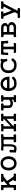

<svg xmlns="http://www.w3.org/2000/svg" viewBox="2959 -3538 718 6676"><g transform="rotate(-90 3318.0 -200.0)"><path d="M132.8 -418V-94.7Q132.8 -84 109.4 -81.1Q89.8 -80.1 69.3 -85Q55.7 -87.9 48.8 -73.2Q42 -61.5 42 -43Q42 -24.4 48.8 -11.7Q55.7 1 69.3 -1Q99.6 -2.9 139.6 -2.9Q179.7 -2.9 222.7 -1V-200.2L293.9 -258.8L391.6 -117.2Q404.3 -100.6 403.3 -90.8Q403.3 -82 391.6 -85Q377 -87.9 367.2 -74.2Q359.4 -61.5 358.4 -43.9Q358.4 -25.4 366.2 -13.7Q376 0 394.5 -1Q432.6 -3.9 499 -3.9Q551.8 -2.9 593.8 -1Q608.4 0 617.2 -14.6Q625 -27.3 625 -44.9Q625 -63.5 617.2 -75.2Q608.4 -87.9 593.8 -85L569.3 -82Q545.9 -79.1 538.1 -80.1Q526.4 -81.1 519.5 -90.8L362.3 -312.5L508.8 -426.8Q520.5 -436.5 535.2 -438.5Q543.9 -440.4 561.5 -439.5H582Q598.6 -438.5 608.4 -452.1Q617.2 -463.9 617.2 -482.4Q617.2 -500 608.4 -512.7Q598.6 -525.4 582 -523.4Q520.5 -518.6 465.8 -518.6Q400.4 -517.6 357.4 -523.4Q343.8 -527.3 335 -513.7Q328.1 -502.9 328.1 -483.4Q328.1 -465.8 334 -453.1Q339.8 -438.5 350.6 -439.5Q367.2 -439.5 371.1 -435.5Q377 -432.6 369.1 -422.9L222.7 -306.6V-523.4Q188.5 -517.6 146.5 -518.6Q117.2 -519.5 69.3 -523.4Q55.7 -526.4 48.8 -513.7Q42 -501 42 -482.4Q42 -463.9 48.8 -452.1Q55.7 -437.5 69.3 -439.5Q93.8 -442.4 109.4 -438.5Q132.8 -433.6 132.8 -418Z M975.6 -539.1Q856.4 -539.1 789.1 -453.1Q729.5 -376 729.5 -259.8Q729.5 -145.5 789.1 -68.4Q856.4 17.6 975.6 17.6Q1093.8 17.6 1161.1 -68.4Q1221.7 -145.5 1221.7 -259.8Q1221.7 -376 1161.1 -453.1Q1093.8 -539.1 975.6 -539.1ZM975.6 -455.1Q1048.8 -455.1 1090.8 -395.5Q1127.9 -342.8 1127.9 -260.7Q1127.9 -180.7 1090.8 -127Q1048.8 -66.4 975.6 -66.4Q900.4 -66.4 859.4 -127Q823.2 -179.7 823.2 -260.7Q823.2 -342.8 859.4 -395.5Q900.4 -455.1 975.6 -455.1Z M1566.4 -418V-213.9Q1566.4 -142.6 1552.7 -108.4Q1536.1 -66.4 1499 -66.4Q1485.4 -66.4 1471.7 -70.3Q1455.1 -74.2 1437.5 -82Q1437.5 -112.3 1439.5 -129.9Q1441.4 -155.3 1446.3 -184.6Q1449.2 -206.1 1435.5 -218.8Q1422.9 -229.5 1403.3 -229.5Q1382.8 -229.5 1368.2 -218.8Q1352.5 -206.1 1354.5 -184.6Q1358.4 -139.6 1357.4 -105.5Q1356.4 -54.7 1345.7 -14.6Q1370.1 -1 1430.7 9.8Q1476.6 17.6 1499 17.6Q1556.6 17.6 1590.8 -20.5Q1638.7 -73.2 1638.7 -196.3V-404.3Q1638.7 -422.9 1654.3 -429.7Q1667 -435.5 1696.3 -435.5L1775.4 -434.6Q1791 -434.6 1797.9 -428.7Q1803.7 -422.9 1803.7 -406.2V-85Q1803.7 -81.1 1781.2 -82Q1759.8 -83 1744.1 -86.9Q1726.6 -89.8 1715.8 -74.2Q1706.1 -59.6 1707 -39.1Q1707 -18.6 1717.8 -5.9Q1730.5 7.8 1752 2.9Q1791 0 1853.5 0Q1916 0 1938.5 2.9Q1963.9 3.9 1978.5 -10.7Q1990.2 -24.4 1988.3 -44.9Q1987.3 -65.4 1973.6 -78.1Q1960 -92.8 1939.5 -88.9Q1921.9 -85 1908.2 -83Q1893.6 -82 1893.6 -85V-409.2Q1893.6 -426.8 1904.3 -433.6Q1918.9 -442.4 1953.1 -439.5Q1971.7 -438.5 1983.4 -452.1Q1994.1 -463.9 1994.1 -482.4Q1994.1 -501 1983.4 -512.7Q1971.7 -526.4 1953.1 -523.4Q1909.2 -519.5 1839.8 -517.6Q1788.1 -515.6 1710.9 -515.6Q1595.7 -515.6 1556.6 -516.6Q1501 -518.6 1461.9 -523.4Q1441.4 -526.4 1428.7 -512.7Q1418 -501 1418 -481.4Q1418 -462.9 1428.7 -451.2Q1441.4 -437.5 1461.9 -439.5L1484.4 -440.4Q1528.3 -441.4 1543 -439.5Q1566.4 -434.6 1566.4 -418Z M2176.8 -419.9V-95.7Q2176.8 -83 2156.2 -81.1Q2142.6 -80.1 2110.4 -83Q2098.6 -85.9 2090.8 -72.3Q2085 -60.5 2085 -42Q2085 -23.4 2090.8 -10.7Q2098.6 2.9 2110.4 1Q2180.7 -2.9 2223.6 -2.9Q2274.4 -2.9 2318.4 1Q2332 2 2340.8 -11.7Q2348.6 -24.4 2348.6 -42Q2348.6 -59.6 2340.8 -71.3Q2332 -85 2318.4 -83H2308.6Q2284.2 -80.1 2277.3 -82Q2266.6 -84 2266.6 -95.7L2524.4 -332V-91.8Q2524.4 -81.1 2511.7 -80.1Q2503.9 -79.1 2476.6 -83Q2461.9 -86.9 2453.1 -73.2Q2445.3 -61.5 2445.3 -43Q2445.3 -23.4 2453.1 -10.7Q2461.9 2.9 2476.6 1Q2523.4 -2.9 2574.2 -2.9Q2626 -2.9 2675.8 1Q2689.5 4.9 2698.2 -8.8Q2705.1 -20.5 2705.1 -40Q2705.1 -59.6 2698.2 -72.3Q2689.5 -85.9 2675.8 -83Q2645.5 -79.1 2631.8 -80.1Q2614.3 -82 2614.3 -91.8V-423.8Q2614.3 -434.6 2628.9 -437.5Q2637.7 -439.5 2665 -439.5L2675.8 -438.5Q2689.5 -437.5 2698.2 -451.2Q2705.1 -462.9 2705.1 -481.4Q2705.1 -500 2698.2 -511.7Q2689.5 -525.4 2675.8 -522.5Q2611.3 -518.6 2570.3 -518.6Q2530.3 -518.6 2476.6 -522.5Q2461.9 -525.4 2453.1 -511.7Q2445.3 -500 2445.3 -481.4Q2445.3 -462.9 2453.1 -451.2Q2461.9 -437.5 2476.6 -438.5L2485.4 -439.5Q2507.8 -439.5 2514.6 -437.5Q2524.4 -434.6 2524.4 -423.8L2266.6 -187.5V-419.9Q2266.6 -433.6 2277.3 -436.5Q2285.2 -439.5 2309.6 -439.5L2318.4 -438.5Q2332 -437.5 2340.8 -452.1Q2348.6 -464.8 2348.6 -482.4Q2348.6 -501 2340.8 -512.7Q2332 -525.4 2318.4 -522.5Q2283.2 -517.6 2225.6 -517.6Q2170.9 -517.6 2110.4 -522.5Q2097.7 -524.4 2090.8 -511.7Q2085 -500 2085 -481.4Q2085 -463.9 2090.8 -451.2Q2097.7 -437.5 2110.4 -438.5Q2139.6 -442.4 2156.2 -438.5Q2176.8 -434.6 2176.8 -419.9Z M3188.5 -420.9V-250Q3172.9 -225.6 3142.6 -210Q3112.3 -193.4 3081.1 -193.4Q3029.3 -193.4 3009.8 -209Q2989.3 -226.6 2989.3 -272.5V-416Q2989.3 -432.6 2997.1 -436.5Q3002 -438.5 3016.6 -436.5L3026.4 -435.5Q3043.9 -433.6 3053.7 -448.2Q3063.5 -460.9 3062.5 -480.5Q3061.5 -500 3051.8 -512.7Q3041 -526.4 3025.4 -522.5Q2983.4 -519.5 2935.5 -520.5Q2892.6 -520.5 2847.7 -524.4Q2830.1 -527.3 2820.3 -512.7Q2812.5 -500 2812.5 -479.5Q2813.5 -460.9 2821.3 -447.3Q2829.1 -433.6 2841.8 -435.5L2852.5 -436.5Q2884.8 -439.5 2890.6 -437.5Q2899.4 -434.6 2899.4 -417V-261.7Q2899.4 -184.6 2948.2 -144.5Q2993.2 -108.4 3075.2 -108.4Q3102.5 -108.4 3137.7 -122.1Q3174.8 -137.7 3188.5 -156.2V-96.7Q3188.5 -81.1 3178.7 -79.1Q3171.9 -77.1 3151.4 -82L3143.6 -83Q3123 -85.9 3111.3 -72.3Q3101.6 -60.5 3101.6 -41Q3101.6 -22.5 3111.3 -9.8Q3123 3.9 3143.6 1Q3177.7 -2.9 3229.5 -2.9Q3277.3 -2.9 3318.4 1Q3334 1 3343.8 -12.7Q3352.5 -25.4 3351.6 -43Q3351.6 -60.5 3342.8 -72.3Q3333 -85.9 3318.4 -83L3301.8 -81.1Q3288.1 -78.1 3283.2 -80.1Q3278.3 -83 3278.3 -96.7V-420.9Q3278.3 -435.5 3288.1 -438.5Q3294.9 -440.4 3311.5 -439.5L3318.4 -438.5Q3332 -435.5 3340.8 -449.2Q3348.6 -461.9 3348.6 -480.5Q3348.6 -500 3340.8 -512.7Q3332 -526.4 3318.4 -522.5Q3293.9 -518.6 3231.4 -518.6Q3169.9 -518.6 3155.3 -522.5Q3138.7 -525.4 3127.9 -512.7Q3119.1 -501 3119.1 -482.4Q3119.1 -463.9 3127.9 -451.2Q3137.7 -437.5 3155.3 -438.5L3161.1 -439.5Q3176.8 -441.4 3181.6 -439.5Q3188.5 -435.5 3188.5 -420.9Z M3738.3 -539.1Q3619.1 -539.1 3550.8 -453.1Q3489.3 -375 3489.3 -259.8Q3489.3 -146.5 3550.8 -68.4Q3619.1 17.6 3738.3 17.6Q3820.3 17.6 3871.1 1Q3926.8 -17.6 3974.6 -64.5Q3990.2 -81.1 3989.3 -99.6Q3988.3 -115.2 3974.6 -127.9Q3961.9 -139.6 3945.3 -140.6Q3926.8 -141.6 3913.1 -127Q3877 -91.8 3844.7 -80.1Q3808.6 -66.4 3738.3 -66.4Q3670.9 -66.4 3628.9 -116.2Q3592.8 -160.2 3584 -228.5Q3624 -232.4 3759.8 -231.4Q3845.7 -231.4 3986.3 -228.5L3988.3 -259.8Q3988.3 -375 3925.8 -453.1Q3857.4 -539.1 3738.3 -539.1ZM3738.3 -455.1Q3802.7 -455.1 3843.8 -411.1Q3877.9 -374 3888.7 -315.4Q3813.5 -312.5 3739.3 -312.5Q3674.8 -312.5 3588.9 -315.4Q3598.6 -375 3633.8 -412.1Q3673.8 -455.1 3738.3 -455.1Z M4378.9 -455.1Q4450.2 -455.1 4482.4 -426.8Q4512.7 -400.4 4519.5 -338.9Q4519.5 -319.3 4535.2 -309.6Q4548.8 -301.8 4569.3 -304.7Q4588.9 -306.6 4600.6 -317.4Q4613.3 -329.1 4608.4 -343.8Q4598.6 -380.9 4596.7 -419.9Q4594.7 -463.9 4605.5 -493.2Q4615.2 -512.7 4603.5 -524.4Q4593.8 -535.2 4572.3 -538.1Q4551.8 -541 4535.2 -537.1Q4517.6 -531.2 4519.5 -520.5Q4519.5 -510.7 4515.6 -509.8Q4513.7 -509.8 4503.9 -514.6L4494.1 -519.5Q4471.7 -530.3 4440.4 -535.2Q4412.1 -539.1 4378.9 -539.1Q4262.7 -539.1 4190.4 -469.7Q4114.3 -395.5 4114.3 -265.6Q4114.3 -127.9 4193.4 -51.8Q4265.6 17.6 4383.8 17.6Q4462.9 17.6 4512.7 -2.9Q4573.2 -27.3 4617.2 -90.8Q4628.9 -109.4 4623 -127Q4618.2 -142.6 4601.6 -152.3Q4585 -162.1 4568.4 -159.2Q4549.8 -157.2 4542 -140.6Q4522.5 -106.4 4480.5 -85.9Q4438.5 -66.4 4383.8 -66.4Q4300.8 -66.4 4253.9 -121.1Q4208 -173.8 4208 -263.7Q4208 -355.5 4254.9 -406.2Q4299.8 -455.1 4378.9 -455.1Z M4942.4 -407.2V-98.6Q4942.4 -77.1 4910.2 -76.2Q4888.7 -75.2 4849.6 -83Q4832 -86.9 4822.3 -73.2Q4813.5 -61.5 4813.5 -43Q4813.5 -24.4 4822.3 -12.7Q4832 2 4849.6 1Q4904.3 -2 4984.4 -2Q5063.5 -2 5117.2 1Q5138.7 3.9 5151.4 -9.8Q5163.1 -22.5 5163.1 -42Q5163.1 -61.5 5151.4 -74.2Q5138.7 -87.9 5117.2 -83L5100.6 -81.1Q5060.5 -74.2 5048.8 -76.2Q5032.2 -79.1 5032.2 -98.6V-407.2Q5032.2 -429.7 5043 -437.5Q5053.7 -444.3 5086.9 -444.3Q5115.2 -444.3 5128.9 -436.5Q5144.5 -425.8 5147.5 -400.4Q5149.4 -375 5148.4 -352.5Q5147.5 -337.9 5145.5 -306.6Q5141.6 -290 5157.2 -279.3Q5170.9 -270.5 5192.4 -270.5Q5213.9 -270.5 5228.5 -279.3Q5244.1 -290 5241.2 -306.6Q5234.4 -351.6 5231.4 -387.7Q5229.5 -425.8 5229.5 -480.5Q5231.4 -510.7 5219.7 -519.5Q5210 -526.4 5182.6 -523.4Q5088.9 -520.5 4981.4 -520.5Q4873 -520.5 4804.7 -523.4Q4770.5 -527.3 4760.7 -516.6Q4752.9 -508.8 4753.9 -480.5Q4753.9 -447.3 4751 -404.3Q4747.1 -348.6 4740.2 -306.6Q4736.3 -290 4751 -279.3Q4763.7 -270.5 4784.2 -270.5Q4803.7 -270.5 4816.4 -279.3Q4830.1 -290 4826.2 -306.6L4824.2 -335Q4823.2 -352.5 4824.2 -363.3Q4824.2 -379.9 4827.1 -400.4Q4831.1 -427.7 4844.7 -436.5Q4856.4 -444.3 4889.6 -444.3Q4919.9 -444.3 4930.7 -437.5Q4942.4 -429.7 4942.4 -407.2Z M5453.1 -117.2Q5453.1 -94.7 5436.5 -86.9Q5422.9 -81.1 5389.6 -83Q5377 -85.9 5369.1 -72.3Q5363.3 -59.6 5363.3 -41Q5363.3 -22.5 5369.1 -10.7Q5377 2.9 5389.6 1Q5463.9 -2.9 5528.3 -2.9Q5610.4 -3.9 5708 1Q5787.1 1 5838.9 -46.9Q5889.6 -93.8 5889.6 -159.2Q5889.6 -201.2 5862.3 -232.4Q5833 -268.6 5776.4 -283.2Q5822.3 -299.8 5838.9 -320.3Q5855.5 -339.8 5855.5 -378.9Q5855.5 -439.5 5812.5 -478.5Q5765.6 -522.5 5679.7 -522.5Q5597.7 -518.6 5515.6 -519.5Q5447.3 -519.5 5389.6 -522.5Q5376 -524.4 5369.1 -511.7Q5362.3 -500 5362.3 -481.4Q5362.3 -463.9 5369.1 -451.2Q5376 -437.5 5389.6 -438.5Q5424.8 -439.5 5437.5 -433.6Q5453.1 -427.7 5453.1 -405.3ZM5543 -234.4H5694.3Q5740.2 -234.4 5767.6 -214.8Q5795.9 -195.3 5795.9 -159.2Q5795.9 -124 5767.6 -103.5Q5740.2 -83 5694.3 -83H5543ZM5543 -438.5H5674.8Q5714.8 -438.5 5738.3 -421.9Q5761.7 -405.3 5761.7 -378.9Q5761.7 -352.5 5738.3 -335.9Q5714.8 -318.4 5674.8 -318.4H5543Z M6092.8 -413.1 6233.4 -49.8 6189.5 37.1Q6181.6 51.8 6148.4 54.7Q6128.9 56.6 6085.9 54.7L6056.6 53.7Q6043.9 50.8 6037.1 63.5Q6030.3 76.2 6030.3 94.7Q6030.3 113.3 6037.1 126Q6043.9 139.6 6056.6 138.7Q6125 133.8 6191.4 133.8Q6257.8 133.8 6346.7 138.7Q6361.3 139.6 6370.1 126Q6377.9 113.3 6377.9 94.7Q6377.9 76.2 6370.1 64.5Q6361.3 50.8 6346.7 53.7Q6303.7 57.6 6293.9 53.7Q6282.2 48.8 6293 28.3L6521.5 -413.1Q6527.3 -429.7 6541 -435.5Q6554.7 -442.4 6582 -440.4Q6595.7 -438.5 6604.5 -452.1Q6612.3 -464.8 6612.3 -483.4Q6612.3 -502 6604.5 -513.7Q6595.7 -526.4 6582 -522.5Q6537.1 -518.6 6485.4 -518.6Q6429.7 -517.6 6376 -522.5Q6361.3 -525.4 6353.5 -511.7Q6346.7 -500 6346.7 -481.4Q6346.7 -462.9 6353.5 -451.2Q6361.3 -438.5 6376 -440.4Q6409.2 -440.4 6418 -435.5Q6426.8 -430.7 6420.9 -413.1L6289.1 -156.2L6189.5 -413.1Q6180.7 -431.6 6188.5 -436.5Q6195.3 -440.4 6229.5 -440.4Q6244.1 -437.5 6252.9 -450.2Q6261.7 -461.9 6261.7 -480.5Q6261.7 -499 6252.9 -511.7Q6244.1 -525.4 6229.5 -522.5L6179.7 -521.5Q6138.7 -519.5 6115.2 -519.5Q6078.1 -519.5 6029.3 -522.5Q6015.6 -525.4 6008.8 -511.7Q6002 -500 6002 -481.4Q6002 -462.9 6008.8 -451.2Q6015.6 -437.5 6029.3 -440.4Q6062.5 -440.4 6073.2 -436.5Q6085 -431.6 6092.8 -413.1Z"/></g></svg>

Font: Gungsuh
Style: Regular
Weight: 400
Version: Version 2.21